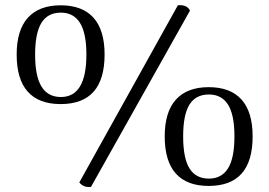

<svg xmlns="http://www.w3.org/2000/svg" viewBox="-20 -727 1066 760"><path d="M732 -685 340 13Q310 16 294 -5L684 -706Q700 -708 713 -703Q726 -698 732 -685ZM46 -511Q46 -608 90.5 -657Q135 -706 220 -706Q306 -706 350 -657Q394 -608 394 -511Q394 -315 220 -315Q134 -315 90 -364Q46 -413 46 -511ZM322 -511Q322 -596 296.5 -636.5Q271 -677 221 -677Q169 -677 144 -636.5Q119 -596 119 -511Q119 -425 144.5 -384Q170 -343 221 -343Q322 -343 322 -511ZM632 -187Q632 -284 676.5 -333Q721 -382 806 -382Q892 -382 936 -333Q980 -284 980 -187Q980 9 806 9Q720 9 676 -40Q632 -89 632 -187ZM908 -187Q908 -273 882.5 -313Q857 -353 807 -353Q755 -353 730 -313Q705 -273 705 -187Q705 -101 730 -60.5Q755 -20 807 -20Q857 -20 882.5 -60.5Q908 -101 908 -187Z"/></svg>

Font: Arima Madurai
Style: Regular
Weight: 400
Designer: Joana Correia and Natanael Gama
Foundry: NDISCOVER
Version: Version 1.020